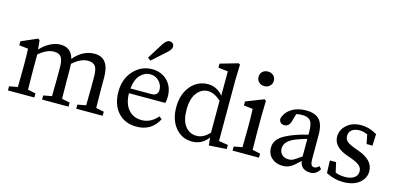

<svg xmlns="http://www.w3.org/2000/svg" viewBox="-70 -1186 3358 1629"><g transform="rotate(15 1609.5 -371.5)"><path d="M802 -50 872 -36V0H640V-36L714 -50Q716 -148 716 -210V-300Q716 -368 696.5 -393.5Q677 -419 632 -419Q568 -419 498 -356Q500 -326 500 -306V-210Q500 -150 502 -50L572 -36V0H340V-36L414 -50Q416 -148 416 -210V-298Q416 -365 397.5 -392Q379 -419 334 -419Q271 -419 201 -359V-210Q201 -150 203 -50L272 -36V0H40V-36L114 -50Q116 -150 116 -210V-261Q116 -326 113 -386L34 -395V-430L174 -491L189 -481L197 -401Q234 -442 280.5 -466.5Q327 -491 372 -491Q467 -491 490 -397Q568 -491 672 -491Q800 -491 800 -316V-210Q800 -150 802 -50Z M1261 -664 1142 -557 1116 -576 1203 -715Q1230 -758 1259 -758Q1275 -758 1286 -748Q1297 -738 1297 -720Q1297 -695 1261 -664ZM1040 -285H1222Q1281 -285 1281 -337Q1281 -381 1249.5 -413Q1218 -445 1172 -445Q1124 -445 1086 -405.5Q1048 -366 1040 -285ZM1357 -243H1038Q1039 -152 1082.5 -101Q1126 -50 1200 -50Q1279 -50 1339 -120L1363 -101Q1303 15 1171 15Q1069 15 1008.5 -52Q948 -119 948 -233Q948 -346 1015 -418.5Q1082 -491 1178 -491Q1258 -491 1311 -438.5Q1364 -386 1364 -298Q1364 -266 1357 -243Z M1797 -100V-381Q1736 -434 1684 -434Q1625 -434 1585.5 -383Q1546 -332 1546 -235Q1546 -140 1584 -91Q1622 -42 1685 -42Q1745 -42 1797 -100ZM1881 -49 1962 -36V0L1807 10L1800 -58Q1746 15 1660 15Q1569 15 1512.5 -54Q1456 -123 1456 -233Q1456 -347 1516.5 -419Q1577 -491 1669 -491Q1744 -491 1800 -426V-639L1715 -649V-684L1871 -729L1885 -721L1881 -579Z M2131 -598Q2102 -598 2083 -616Q2064 -634 2064 -662Q2064 -691 2083 -708.5Q2102 -726 2131 -726Q2159 -726 2178.5 -708.5Q2198 -691 2198 -662Q2198 -635 2178.5 -616.5Q2159 -598 2131 -598ZM2176 -50 2245 -36V0H2013V-36L2087 -50Q2089 -150 2089 -210V-260Q2089 -326 2086 -386L2007 -395V-430L2162 -491L2177 -481L2174 -345V-210Q2174 -150 2176 -50Z M2600 -106V-260Q2547 -245 2508 -230Q2410 -192 2410 -127Q2410 -94 2430 -74Q2452 -51 2490 -51Q2513 -51 2532 -61Q2551 -71 2600 -106ZM2759 -64 2779 -42Q2751 10 2698 10Q2615 10 2602 -67Q2556 -21 2526 -3Q2496 15 2455 15Q2398 15 2359.5 -18.5Q2321 -52 2321 -112Q2321 -158 2356.5 -193.5Q2392 -229 2487 -264Q2545 -285 2600 -297V-324Q2600 -394 2578.5 -419.5Q2557 -445 2506 -445Q2479 -445 2455 -439L2435 -370Q2421 -322 2381 -322Q2339 -322 2334 -365Q2348 -422 2400.5 -456.5Q2453 -491 2529 -491Q2609 -491 2646.5 -450.5Q2684 -410 2684 -317V-101Q2684 -42 2717 -42Q2737 -42 2754 -59Z M3011 -288 3042 -277Q3115 -250 3147 -214Q3179 -178 3179 -129Q3179 -69 3128 -27Q3077 15 2985 15Q2910 15 2836 -23L2832 -133H2887L2906 -47Q2941 -31 2987 -31Q3042 -31 3071 -51.5Q3100 -72 3100 -108Q3100 -138 3077.5 -158Q3055 -178 3006 -196L2960 -212Q2839 -257 2839 -345Q2839 -405 2887.5 -448Q2936 -491 3013 -491Q3085 -491 3153 -450L3149 -348H3097L3081 -428Q3047 -445 3012 -445Q2967 -445 2943 -425.5Q2919 -406 2919 -372Q2919 -343 2939 -325Q2959 -307 3011 -288Z"/></g></svg>

Font: TypoPRO Source Serif Pro
Style: Regular
Weight: 400
Designer: Frank Grießhammer
Foundry: Adobe Systems Incorporated
Version: Version 1.017;PS 1.0;hotconv 1.0.79;makeotf.lib2.5.61930